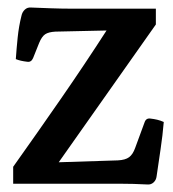

<svg xmlns="http://www.w3.org/2000/svg" viewBox="-20 -568 460 510"><path d="M15 -80V-125Q79 -215 142 -306Q205 -397 263 -487L127 -484Q109 -483 100 -477Q91 -471 84 -454L68 -414Q63 -402 52 -404Q34 -406 22 -411Q24 -440 27 -469Q30 -498 37 -526Q39 -536 46 -542.5Q53 -549 63 -548Q86 -547 115 -546Q144 -545 166 -545H394V-503L136 -137L293 -142Q313 -143 323 -150.5Q333 -158 339 -175L364 -243Q368 -255 380 -253Q389 -252 397.5 -250Q406 -248 415 -244Q412 -208 406.5 -171.5Q401 -135 396 -100Q395 -90 388 -83.5Q381 -77 371 -78Q334 -80 298 -80Q262 -80 225 -80Z"/></svg>

Font: Gowun Batang
Style: Bold
Weight: 700
Designer: Yanghee Ryu
Foundry: Yanghee Ryu
Version: Version 2.000